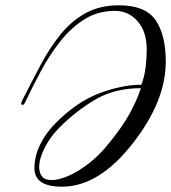

<svg xmlns="http://www.w3.org/2000/svg" viewBox="-20 -653 646 725"><path d="M214 52Q110 52 110 -18Q110 -62 131 -106Q152 -150 189 -187Q269 -268 354.5 -300.5Q440 -333 514 -333Q526 -366 530 -400Q534 -434 534 -466Q534 -534 499.5 -573Q465 -612 414 -612Q350 -612 299.5 -580.5Q249 -549 208.5 -498Q168 -447 135.5 -386.5Q103 -326 75 -267Q71 -257 65 -257Q60 -257 60 -263Q60 -266 65 -276Q100 -345 134 -409Q168 -473 209 -523.5Q250 -574 303.5 -603.5Q357 -633 429 -633Q529 -633 567.5 -577Q606 -521 606 -420Q606 -273 484 -115Q355 52 214 52ZM175 27Q201 27 237.5 11.5Q274 -4 315 -35.5Q356 -67 392 -113Q442 -174 469.5 -224Q497 -274 512 -320Q414 -320 341.5 -278Q269 -236 204 -171Q170 -137 149 -95.5Q128 -54 128 -22Q128 0 139 13.5Q150 27 175 27Z"/></svg>

Font: Imperial Script
Style: Regular
Weight: 400
Designer: Robert E. Leuschke
Foundry: Robert E. Leuschke
Version: Version 1.010; ttfautohint (v1.8.3)